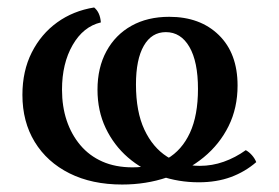

<svg xmlns="http://www.w3.org/2000/svg" viewBox="-20 -485 746 514"><path d="M307 9Q226 9 166 -21Q106 -51 73 -105Q40 -159 40 -231Q40 -295 65 -344.5Q90 -394 133 -425Q176 -456 232 -465Q248 -452 250 -425Q203 -414 174.5 -364.5Q146 -315 146 -245Q146 -200 158.5 -162.5Q171 -125 195 -96.5Q219 -68 254 -52.5Q289 -37 335 -37Q388 -37 427.5 -60Q467 -83 488.5 -129.5Q510 -176 510 -247Q510 -320 487 -359.5Q464 -399 424 -399Q386 -399 365 -362.5Q344 -326 344 -259Q344 -186 366.5 -138Q389 -90 427.5 -65.5Q466 -41 515 -41Q548 -41 579 -52Q610 -63 638 -83Q647 -78 654.5 -69.5Q662 -61 666 -51Q636 -25 598 -11Q560 3 512 3Q458 3 409 -14Q360 -31 322.5 -63.5Q285 -96 263 -142Q241 -188 241 -245Q241 -304 265 -348Q289 -392 332 -416Q375 -440 433 -440Q516 -440 566 -391Q616 -342 616 -256Q616 -196 592 -147.5Q568 -99 525.5 -64Q483 -29 427 -10Q371 9 307 9Z"/></svg>

Font: Vollkorn
Style: Regular
Weight: 400
Designer: Friedrich Althausen
Foundry: Friedrich Althausen
Version: Version 4.104